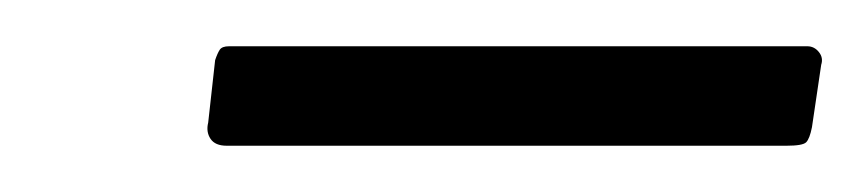

<svg xmlns="http://www.w3.org/2000/svg" viewBox="-20 -743 375 83"><path d="M335 -715 331 -688Q330 -683 328.5 -681.5Q327 -680 320 -680H78Q73 -680 71 -683Q69 -686 70 -690L73 -717Q74 -720 75 -721.5Q76 -723 79 -723H329Q332 -723 334 -720.5Q336 -718 335 -715Z"/></svg>

Font: Libre Franklin ExtraLight
Style: Italic
Weight: 250
Italic angle: -8°
Designer: Pablo Impallari, Rodrigo Fuenzalida, Nhung Nguyen
Foundry: Impallari Type
Version: Version 3.000